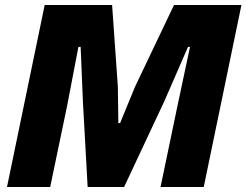

<svg xmlns="http://www.w3.org/2000/svg" viewBox="-20 -749 987 769"><path d="M159 -729H429L452 -402L454 -256H461L521 -402L677 -729H947L796 0H623L691 -326L741 -561H733L637 -341L477 0H331L312 -344L303 -561H294L249 -326L181 0H8Z"/></svg>

Font: Mona Sans ExtraBold
Style: Italic
Weight: 800
Italic angle: -11.7°
Designer: Deni Anggara
Foundry: GitHub
Version: Version 2.000